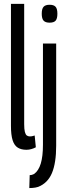

<svg xmlns="http://www.w3.org/2000/svg" viewBox="-20 -760 345 987"><path d="M104.3 -740V-121.9Q104.3 -95.8 107.8 -82Q111.4 -68.1 117.9 -63.4Q124.5 -58.7 133.6 -58.7Q138 -58.7 143.8 -59.5Q149.5 -60.4 158.3 -63.4L164.2 -2.9Q154.2 2.7 141.6 6.3Q128.9 10 116 10Q89 10 71.3 -1.1Q53.5 -12.1 44.9 -39.1Q36.3 -66.1 36.3 -113.5V-740ZM268.8 -536.2V-11.2Q268.8 77.6 247.1 129.5Q225.3 181.4 176.1 200.7Q169.4 202.7 161.8 204.2Q154.3 205.6 146.6 206.1Q138.9 206.6 130.6 206.8L132.7 140.2Q139.6 140.1 144.6 138.6Q149.7 137.2 155.2 134.4Q178.4 117.9 189.6 80.8Q200.8 43.8 200.8 -16.2V-536.2ZM235 -643.5Q213.5 -643.5 204.1 -653.8Q194.6 -664 194.6 -689.4Q194.6 -715 204.1 -725.2Q213.5 -735.5 235 -735.5Q256.4 -735.5 265.7 -725.2Q275 -715 275 -689.4Q275 -664 265.9 -653.8Q256.8 -643.5 235 -643.5Z"/></svg>

Font: Georama ExtraCondensed Thin
Style: Regular
Weight: 100
Width: 2
Designer: Jean-Baptiste Levee
Foundry: Production Type
Version: Version 1.001